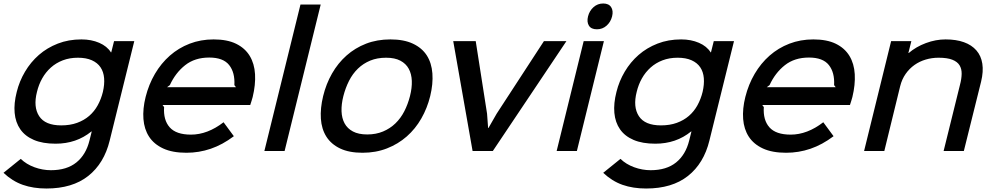

<svg xmlns="http://www.w3.org/2000/svg" viewBox="-27 -866 5701 1101"><path d="M743 -630 602 -60Q570 71 479 143Q388 215 239 215Q164 215 104 194Q44 173 -7 125L92 45Q124 76 170.5 93Q217 110 265 110Q356 110 411 65.5Q466 21 486 -60L499 -112H497Q411 -42 292 -42Q218 -42 167.5 -63.5Q117 -85 89.5 -124.5Q62 -164 57 -218.5Q52 -273 69 -339Q84 -400 116.5 -455Q149 -510 196 -551Q243 -592 304.5 -616Q366 -640 440 -640Q497 -640 542 -620.5Q587 -601 609 -566H611L627 -630ZM563 -339Q573 -382 570 -418Q567 -454 549.5 -480Q532 -506 499.5 -520.5Q467 -535 420 -535Q372 -535 333 -520Q294 -505 264.5 -478.5Q235 -452 215 -416.5Q195 -381 185 -339Q163 -253 197.5 -200Q232 -147 324 -147Q375 -147 415 -161.5Q455 -176 484.5 -201.5Q514 -227 533.5 -262.5Q553 -298 563 -339Z M1422 -310Q1419 -299 1415.5 -287.5Q1412 -276 1408 -264H905L914 -252Q909 -178 946 -136Q983 -94 1068 -94Q1163 -94 1255 -165L1314 -85Q1249 -36 1181.5 -13Q1114 10 1042 10Q962 10 909 -14.5Q856 -39 828 -82Q800 -125 795.5 -183.5Q791 -242 808 -310Q826 -382 861.5 -442.5Q897 -503 947 -547Q997 -591 1060.5 -615.5Q1124 -640 1198 -640Q1276 -640 1327 -615Q1378 -590 1405 -545.5Q1432 -501 1435.5 -440.5Q1439 -380 1422 -310ZM1326 -366 1317 -378Q1321 -450 1287 -493Q1253 -536 1173 -536Q1090 -536 1034.5 -492Q979 -448 947 -378L931 -366Z M1605 0H1489L1696 -840H1812Z M2440 -315Q2423 -246 2389 -186.5Q2355 -127 2305.5 -83.5Q2256 -40 2192 -15Q2128 10 2052 10Q1975 10 1923.5 -14.5Q1872 -39 1844.5 -82.5Q1817 -126 1813 -185.5Q1809 -245 1826 -315Q1843 -385 1877 -444.5Q1911 -504 1960 -547.5Q2009 -591 2072 -615.5Q2135 -640 2212 -640Q2289 -640 2341 -615.5Q2393 -591 2420.5 -548Q2448 -505 2452.5 -445Q2457 -385 2440 -315ZM2324 -315Q2336 -362 2334.5 -402Q2333 -442 2317 -471.5Q2301 -501 2269 -518Q2237 -535 2187 -535Q2136 -535 2096 -518.5Q2056 -502 2025.5 -472.5Q1995 -443 1974.5 -402.5Q1954 -362 1942 -315Q1930 -268 1931.5 -228Q1933 -188 1949 -158.5Q1965 -129 1997 -112Q2029 -95 2079 -95Q2129 -95 2169.5 -112Q2210 -129 2240.5 -158.5Q2271 -188 2291.5 -228Q2312 -268 2324 -315Z M3221 -630 2799 0H2683L2572 -630H2701L2766 -214L2772 -132H2774L2821 -214L3092 -630Z M3483 -772Q3475 -740 3451.5 -719Q3428 -698 3396 -698Q3363 -698 3350 -719Q3337 -740 3345 -772Q3353 -804 3376.5 -825Q3400 -846 3432 -846Q3464 -846 3477.5 -825Q3491 -804 3483 -772ZM3281 0H3165L3320 -630H3436Z M4182 -630 4041 -60Q4009 71 3918 143Q3827 215 3678 215Q3603 215 3543 194Q3483 173 3432 125L3531 45Q3563 76 3609.5 93Q3656 110 3704 110Q3795 110 3850 65.5Q3905 21 3925 -60L3938 -112H3936Q3850 -42 3731 -42Q3657 -42 3606.5 -63.5Q3556 -85 3528.5 -124.5Q3501 -164 3496 -218.5Q3491 -273 3508 -339Q3523 -400 3555.5 -455Q3588 -510 3635 -551Q3682 -592 3743.5 -616Q3805 -640 3879 -640Q3936 -640 3981 -620.5Q4026 -601 4048 -566H4050L4066 -630ZM4002 -339Q4012 -382 4009 -418Q4006 -454 3988.5 -480Q3971 -506 3938.5 -520.5Q3906 -535 3859 -535Q3811 -535 3772 -520Q3733 -505 3703.5 -478.5Q3674 -452 3654 -416.5Q3634 -381 3624 -339Q3602 -253 3636.5 -200Q3671 -147 3763 -147Q3814 -147 3854 -161.5Q3894 -176 3923.5 -201.5Q3953 -227 3972.5 -262.5Q3992 -298 4002 -339Z M4861 -310Q4858 -299 4854.5 -287.5Q4851 -276 4847 -264H4344L4353 -252Q4348 -178 4385 -136Q4422 -94 4507 -94Q4602 -94 4694 -165L4753 -85Q4688 -36 4620.5 -13Q4553 10 4481 10Q4401 10 4348 -14.5Q4295 -39 4267 -82Q4239 -125 4234.5 -183.5Q4230 -242 4247 -310Q4265 -382 4300.5 -442.5Q4336 -503 4386 -547Q4436 -591 4499.5 -615.5Q4563 -640 4637 -640Q4715 -640 4766 -615Q4817 -590 4844 -545.5Q4871 -501 4874.5 -440.5Q4878 -380 4861 -310ZM4765 -366 4756 -378Q4760 -450 4726 -493Q4692 -536 4612 -536Q4529 -536 4473.5 -492Q4418 -448 4386 -378L4370 -366Z M5599 -398 5500 0H5384L5478 -380Q5487 -414 5487.5 -442.5Q5488 -471 5475.5 -491.5Q5463 -512 5434 -523.5Q5405 -535 5355 -535Q5317 -535 5281.5 -524.5Q5246 -514 5217 -493.5Q5188 -473 5166.5 -442.5Q5145 -412 5135 -372L5044 0H4928L5083 -630H5199L5182 -562H5184Q5226 -598 5282.5 -619Q5339 -640 5395 -640Q5456 -640 5500.5 -624Q5545 -608 5572 -577Q5599 -546 5606 -501Q5613 -456 5599 -398Z"/></svg>

Font: TypoPRO Sinkin Sans
Style: 500 Medium Italic
Weight: 500
Italic angle: -112°
Designer: Keith Bates
Foundry: K-Type
Version: Sinkin Sans (version 1.0)  by Keith Bates   •   © 2014   www